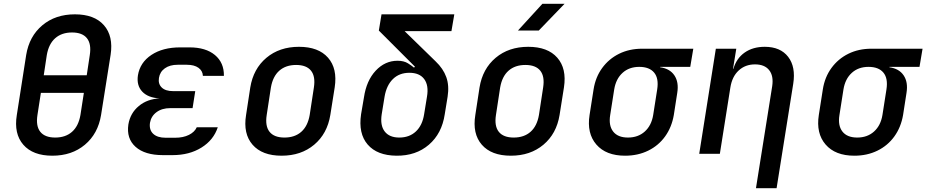

<svg xmlns="http://www.w3.org/2000/svg" viewBox="-20 -805 4849 1005"><path d="M254 10Q152 10 102 -47.5Q52 -105 68 -203L117 -517Q133 -615 201.5 -672.5Q270 -730 372 -730Q474 -730 524 -673Q574 -616 559 -518L509 -203Q493 -105 424.5 -47.5Q356 10 254 10ZM209 -411H434L450 -517Q459 -575 435 -605Q411 -635 357 -635Q303 -635 269 -605Q235 -575 225 -517ZM269 -85Q323 -85 357 -115Q391 -145 401 -203L419 -319H194L176 -203Q167 -145 191 -115Q215 -85 269 -85Z M883 7H833Q738 7 689.5 -36.5Q641 -80 652 -154Q662 -213 706.5 -250Q751 -287 816 -290Q755 -293 724.5 -325.5Q694 -358 702 -411Q713 -478 772.5 -517.5Q832 -557 923 -557H972Q1057 -557 1105 -517Q1153 -477 1152 -408H1042Q1041 -434 1019 -450Q997 -466 958 -466H910Q869 -466 843 -447.5Q817 -429 812 -397Q807 -366 826.5 -347Q846 -328 886 -328H1002L988 -239H871Q828 -239 799.5 -218Q771 -197 765 -162Q760 -125 782 -104.5Q804 -84 847 -84H897Q939 -84 969 -99Q999 -114 1010 -139H1120Q1098 -72 1034.5 -32.5Q971 7 883 7Z M1454 10Q1352 10 1302 -47.5Q1252 -105 1268 -203L1290 -347Q1306 -445 1374.5 -502.5Q1443 -560 1545 -560Q1647 -560 1697 -503Q1747 -446 1732 -348L1709 -203Q1693 -105 1624.5 -47.5Q1556 10 1454 10ZM1469 -85Q1523 -85 1557 -115Q1591 -145 1601 -203L1623 -347Q1632 -405 1608 -435Q1584 -465 1530 -465Q1476 -465 1442 -435Q1408 -405 1398 -347L1376 -203Q1367 -145 1391 -115Q1415 -85 1469 -85Z M2055 10Q1954 9 1904.5 -48.5Q1855 -106 1870 -207L1885 -295Q1898 -383 1946.5 -435Q1995 -487 2061 -487Q2094 -487 2115.5 -473.5Q2137 -460 2147 -451L2152 -456L1963 -645L1977 -730H2358L2343 -642H2098L2260 -484Q2300 -446 2316 -401.5Q2332 -357 2323 -299L2308 -207Q2293 -106 2225 -47.5Q2157 11 2055 10ZM2070 -85Q2123 -85 2157 -117Q2191 -149 2200 -207L2215 -299Q2225 -358 2200.5 -391Q2176 -424 2123 -424Q2070 -424 2036.5 -391Q2003 -358 1993 -299L1978 -207Q1969 -149 1993.5 -117Q2018 -85 2070 -85Z M2654 10Q2552 10 2502 -47.5Q2452 -105 2468 -203L2490 -347Q2506 -445 2574.5 -502.5Q2643 -560 2745 -560Q2847 -560 2897 -503Q2947 -446 2932 -348L2909 -203Q2893 -105 2824.5 -47.5Q2756 10 2654 10ZM2669 -85Q2723 -85 2757 -115Q2791 -145 2801 -203L2823 -347Q2832 -405 2808 -435Q2784 -465 2730 -465Q2676 -465 2642 -435Q2608 -405 2598 -347L2576 -203Q2567 -145 2591 -115Q2615 -85 2669 -85ZM2691 -645 2819 -785H2935L2800 -645Z M3252 10Q3152 10 3101.5 -48.5Q3051 -107 3066 -203L3087 -337Q3097 -401 3132 -449Q3167 -497 3220.5 -523.5Q3274 -550 3341 -550H3609L3593 -455H3436L3435 -453Q3486 -446 3510 -410.5Q3534 -375 3525 -319L3507 -203Q3496 -139 3461.5 -91Q3427 -43 3373 -16.5Q3319 10 3252 10ZM3267 -85Q3320 -85 3355 -116.5Q3390 -148 3399 -203L3420 -337Q3429 -395 3404 -425Q3379 -455 3326 -455Q3273 -455 3238.5 -423.5Q3204 -392 3195 -337L3174 -203Q3165 -148 3189.5 -116.5Q3214 -85 3267 -85Z M3640 0 3727 -550H3834L3817 -445H3819Q3835 -500 3878 -530Q3921 -560 3983 -560Q4065 -560 4105.5 -507.5Q4146 -455 4132 -366L4045 180H3937L4022 -354Q4030 -408 4006 -438Q3982 -468 3932 -468Q3881 -468 3846.5 -436Q3812 -404 3803 -347L3748 0Z M4452 10Q4352 10 4301.5 -48.5Q4251 -107 4266 -203L4287 -337Q4297 -401 4332 -449Q4367 -497 4420.5 -523.5Q4474 -550 4541 -550H4809L4793 -455H4636L4635 -453Q4686 -446 4710 -410.5Q4734 -375 4725 -319L4707 -203Q4696 -139 4661.5 -91Q4627 -43 4573 -16.5Q4519 10 4452 10ZM4467 -85Q4520 -85 4555 -116.5Q4590 -148 4599 -203L4620 -337Q4629 -395 4604 -425Q4579 -455 4526 -455Q4473 -455 4438.5 -423.5Q4404 -392 4395 -337L4374 -203Q4365 -148 4389.5 -116.5Q4414 -85 4467 -85Z"/></svg>

Font: NKDuy Mono SemiBold
Style: Italic
Weight: 600
Italic angle: -9°
Monospace: yes
Designer: NKDuy
Foundry: NKDuy
Version: Version 2.251; ttfautohint (v1.8.4.7-5d5b)